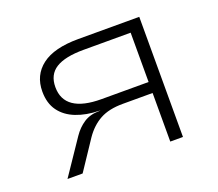

<svg xmlns="http://www.w3.org/2000/svg" viewBox="-90 -615 839 739"><g transform="rotate(-20 329.5 -246.0)"><path d="M70 0 166 -142Q185 -170 211 -187Q237 -204 274 -204H280L274 -205Q222 -206 181 -222Q140 -238 117 -269.5Q94 -301 94 -349Q94 -416 144 -454Q194 -492 293 -492H543V0H491V-199H369Q312 -199 275.5 -179Q239 -159 212 -120L132 0ZM298 -244H491V-446H298Q222 -446 184.5 -422.5Q147 -399 147 -348Q147 -296 185 -270Q223 -244 298 -244Z"/></g></svg>

Font: Nunito Sans 7pt SemiExpanded ExtraLight
Style: Regular
Weight: 250
Width: 6
Designer: Vernon Adams
Foundry: Vernon Adams
Version: Version 3.101;gftools[0.9.27]